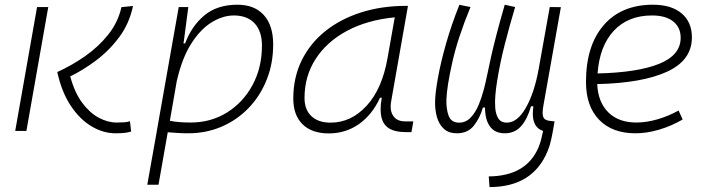

<svg xmlns="http://www.w3.org/2000/svg" viewBox="-20 -547 2970 802"><path d="M462.9 9.8Q411.1 9.8 362.3 -19.3Q313.5 -48.3 275.6 -105.2Q237.8 -162.1 219.2 -246.1Q279.8 -273.4 335.7 -312.5Q391.6 -351.6 432.4 -402.8Q473.1 -454.1 487.3 -517.1L535.6 -522Q520.5 -449.2 478.3 -392.3Q436 -335.4 381.1 -294.4Q326.2 -253.4 273.4 -228Q291.5 -160.6 323 -118.2Q354.5 -75.7 392.3 -55.4Q430.2 -35.2 466.8 -35.2Q484.4 -35.2 498.3 -36.1Q512.2 -37.1 522.9 -40.5L527.8 2.4Q514.6 6.8 498 8.3Q481.4 9.8 462.9 9.8ZM43.5 0 134.8 -517.6H181.6L90.3 0Z M642.1 224.6H595.2L635.3 -0.5Q634.8 -0.5 634.3 -0.5L635.3 -1.5L726.6 -517.6H766.6L748 -375.5L746.1 -365.7H753.4Q779.8 -437.5 833.3 -482.4Q886.7 -527.3 971.7 -527.3Q1043 -527.3 1082 -484.1Q1121.1 -440.9 1121.1 -361.3Q1121.1 -282.2 1094.2 -214.6Q1067.4 -147 1019.3 -96.7Q971.2 -46.4 906.5 -18.3Q841.8 9.8 765.6 9.8Q744.1 9.8 723.1 8.5Q702.1 7.3 680.7 5.4ZM689.5 -42.5Q723.6 -35.2 776.4 -35.2Q861.3 -35.2 928.7 -77.4Q996.1 -119.6 1035.2 -192.4Q1074.2 -265.1 1074.2 -356.4Q1074.2 -416.5 1043.5 -449.5Q1012.7 -482.4 957 -482.4Q911.1 -482.4 864.3 -453.9Q817.4 -425.3 778.8 -364.7Q740.2 -304.2 718.3 -208Z M1353.5 10.3Q1282.7 10.3 1243.9 -27.8Q1205.1 -65.9 1205.1 -135.3Q1205.1 -223.1 1240.2 -294.7Q1275.4 -366.2 1338.9 -417Q1402.3 -467.8 1488.3 -495.1Q1574.2 -522.5 1675.3 -522.5H1684.1L1614.3 -126Q1611.8 -113.3 1611.8 -102.1Q1611.8 -78.1 1622.6 -63Q1637.7 -40 1672.4 -40H1706.5L1698.7 4.9H1675.8Q1607.9 4.9 1585 -29.8Q1569.8 -51.8 1569.8 -90.3Q1569.8 -111.8 1574.7 -138.7H1567.4Q1534.2 -66.9 1478.8 -28.3Q1423.3 10.3 1353.5 10.3ZM1360.8 -34.7Q1446.8 -34.7 1511.7 -105.5Q1576.7 -176.3 1599.1 -306.2L1628.9 -474.6Q1513.7 -463.4 1429.2 -418Q1344.7 -372.6 1298.3 -300.5Q1252 -228.5 1252 -137.7Q1252 -88.9 1280.8 -61.8Q1309.6 -34.7 1360.8 -34.7Z M2024.9 234.4 2021.5 189.9Q2178.7 188.5 2229.5 68.4Q2236.3 51.8 2240.5 35.4Q2244.6 19 2248.5 0Q2205.6 -14.2 2205.6 -71.8Q2205.6 -86.4 2208 -103H2198.2Q2182.1 -47.9 2155.8 -19Q2129.4 9.8 2088.4 9.8Q2047.9 9.8 2027.1 -18.1Q2006.3 -45.9 2005.9 -97.7H1997.1Q1983.9 -52.2 1958.5 -21.2Q1933.1 9.8 1888.7 9.8Q1854.5 9.8 1834 -9Q1813.5 -27.8 1804.9 -58.6Q1796.4 -89.4 1797.4 -125Q1798.3 -161.1 1809.6 -223.4Q1820.8 -285.6 1843 -364Q1865.2 -442.4 1898.9 -526.9L1945.3 -517.6Q1892.1 -388.7 1869.4 -287.1Q1846.7 -185.5 1844.7 -132.8Q1843.3 -92.3 1854 -63.5Q1864.7 -34.7 1897.5 -34.7Q1926.3 -34.7 1946.5 -56.4Q1966.8 -78.1 1980 -110.4Q1993.2 -142.6 2001.2 -174.3Q2009.3 -206.1 2013.2 -225.6Q2022.5 -270.5 2031.7 -311.8Q2041 -353 2054.2 -403.8Q2067.4 -454.6 2088.4 -527.3L2131.8 -517.6Q2107.9 -438 2087.9 -359.4Q2067.9 -280.8 2056.2 -206.5Q2051.8 -180.2 2049.3 -150.4Q2047.9 -133.8 2047.9 -118.7Q2047.9 -106 2048.8 -94.2Q2051.3 -67.9 2062.3 -51.3Q2073.2 -34.7 2096.7 -34.7Q2141.1 -34.7 2176.5 -96.7Q2211.9 -158.7 2230 -258.3L2276.4 -517.6L2322.8 -517.1L2250 -106.9Q2246.6 -88.9 2246.6 -76.2Q2246.6 -65.9 2249 -59.1Q2253.9 -44.4 2277.3 -42L2295.9 -40H2296.4L2291 -8.3Q2286.1 19.5 2281 41.5Q2275.9 63.5 2268.1 82.5Q2206.5 234.4 2024.9 234.4Z M2638.7 -35.2Q2679.2 -35.2 2725.3 -48.3Q2771.5 -61.5 2814.5 -85.4L2831.5 -47.9Q2785.6 -21 2733.9 -5.6Q2682.1 9.8 2634.3 9.8Q2537.1 9.8 2482.4 -46.9Q2427.7 -103.5 2427.7 -204.6Q2427.7 -356.4 2501.7 -441.9Q2575.7 -527.3 2707.5 -527.3Q2784.2 -527.3 2827.1 -491.2Q2870.1 -455.1 2870.1 -390.6Q2870.1 -294.9 2765.9 -247.3Q2661.6 -199.7 2474.6 -195.8Q2478 -120.1 2521 -77.6Q2564 -35.2 2638.7 -35.2ZM2476.1 -240.2Q2644 -244.1 2733.6 -280.5Q2823.2 -316.9 2823.2 -389.2Q2823.2 -432.6 2792 -457.5Q2760.7 -482.4 2703.6 -482.4Q2603.5 -482.4 2543.9 -418.5Q2484.4 -354.5 2476.1 -240.2Z"/></svg>

Font: CaskaydiaCove NFP ExtraLight
Style: Italic
Weight: 200
Italic angle: -10°
Designer: Aaron Bell
Foundry: Saja Typeworks
Version: Version 2111.001; VTT 6.35;Nerd Fonts 3.1.1